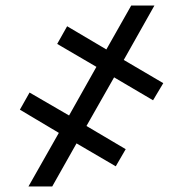

<svg xmlns="http://www.w3.org/2000/svg" viewBox="-20 -675 662 695"><path d="M52 -278 193 -194 83 0H169L257 -156L399 -73L435 -135L293 -219L393 -395L534 -312L571 -374L428 -458L539 -655H455L365 -496L223 -580L187 -516L329 -433L230 -257L87 -340Z"/></svg>

Font: Aerodynamic
Style: Regular
Weight: 500
Designer: Google
Version: Version 2.000980; 2014